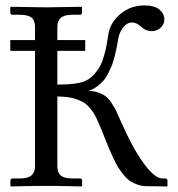

<svg xmlns="http://www.w3.org/2000/svg" viewBox="-20 -671 642 693"><path d="M582.5 2 510.3 1Q493.2 1 478.5 -3.9Q463.9 -8.8 452.1 -15.9Q440.4 -22.9 429.2 -36.4Q418 -49.8 409.4 -62.5Q400.9 -75.2 390.9 -96.4Q380.9 -117.7 373.5 -135Q366.2 -152.3 355.5 -179.7Q346.2 -203.1 341.3 -214.8Q336.4 -226.6 328.4 -243.7Q320.3 -260.7 314.2 -268.8Q308.1 -276.9 298.3 -287.6Q288.6 -298.3 278.6 -303.2Q268.6 -308.1 254.9 -313.2Q241.2 -318.4 224.6 -320.3Q208 -322.3 187 -322.8V-71.3Q187 -47.9 199.7 -37.4Q212.4 -26.9 241.7 -26.9H268.1Q276.4 -26.9 276.4 -18.6V0L274.4 2Q257.3 1.5 232.9 1Q208.5 0.5 189 0.2Q169.4 0 147.5 0Q125.5 0 105.7 0.2Q85.9 0.5 61.5 1Q37.1 1.5 19.5 2L17.6 0V-18.6Q17.6 -26.9 25.4 -26.9H51.8Q81.1 -26.9 93.8 -38.1Q106.4 -49.3 106.4 -71.3V-487.3H17.1V-526.4H106.4V-573.7Q106.4 -597.2 93.8 -607.4Q81.1 -617.7 51.8 -617.7H25.4Q17.1 -617.7 17.1 -626V-644.5L19 -646.5L146.5 -644.5L273.9 -646.5L275.9 -644.5V-626Q275.9 -617.7 268.1 -617.7H241.7Q211.9 -617.7 199.5 -606.7Q187 -595.7 187 -573.7V-526.4H287.6V-487.3H187V-365.7Q265.1 -365.7 292 -380.9Q309.1 -390.1 322.3 -405.5Q335.4 -420.9 342.8 -435.3Q350.1 -449.7 356.2 -472.2Q362.3 -494.6 364.7 -508.1Q367.2 -521.5 370.6 -544.4Q377 -588.9 413.8 -620.1Q450.7 -651.4 502 -651.4Q538.1 -651.4 555.7 -636.2Q573.2 -621.1 573.2 -600.6Q573.2 -583 559.3 -570.8Q545.4 -558.6 529.3 -558.6Q505.9 -558.6 492.2 -572.3Q474.6 -589.8 455.6 -589.8Q439 -589.8 425 -572.5Q411.1 -555.2 407.2 -532.7Q403.8 -514.2 401.9 -503.4Q399.9 -492.7 395 -472.4Q390.1 -452.1 385.3 -439.2Q380.4 -426.3 371.8 -408.9Q363.3 -391.6 353.5 -380.1Q343.8 -368.7 329.6 -358.4Q315.4 -348.1 298.8 -342.8Q318.8 -342.8 335 -336.9Q351.1 -331.1 361.6 -323.2Q372.1 -315.4 382.8 -299.1Q393.6 -282.7 399.2 -270.8Q404.8 -258.8 415 -235.8Q458 -137.2 498.3 -82Q538.6 -26.9 565.9 -26.9H576.2Q584.5 -26.9 584.5 -18.6V0Z"/></svg>

Font: Libertinage
Style: l
Weight: 400
Designer: OSP
Foundry: OSP
Version: Version 1.0; 2008; OFL relea